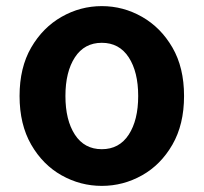

<svg xmlns="http://www.w3.org/2000/svg" viewBox="-20 -594 666 628"><path d="M313 14Q243 14 181.5 -20.5Q120 -55 82 -121Q44 -187 44 -280Q44 -373 82 -438.5Q120 -504 181.5 -539Q243 -574 313 -574Q383 -574 444.5 -539Q506 -504 544 -438.5Q582 -373 582 -280Q582 -187 544 -121Q506 -55 444.5 -20.5Q383 14 313 14ZM313 -106Q370 -106 401 -153.5Q432 -201 432 -280Q432 -359 401 -406.5Q370 -454 313 -454Q256 -454 225 -406.5Q194 -359 194 -280Q194 -201 225 -153.5Q256 -106 313 -106Z"/></svg>

Font: Chiron Sans HK TT
Style: Bold
Weight: 700
Designer: Ryoko NISHIZUKA 西塚涼子 (kana, bopomofo & ideographs); Paul D. Hunt (Latin, Greek & Cyrillic); Sandoll Communications 산돌커뮤니
Foundry: Adobe
Version: Version 2.022;hotconv 1.0.109;makeotfexe 2.5.65596